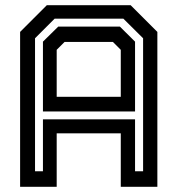

<svg xmlns="http://www.w3.org/2000/svg" viewBox="-20 -720 684 740"><path d="M57.5 0V-597L160.5 -700H483.5L586.5 -597V0H445.5V-206H198.5V0ZM115 -60H145.5V-260H500.5V-60H531.5V-572.5L455.5 -648H190.5L115 -572.5ZM198.5 -347H445.5V-528L415 -558.5H229L198.5 -528ZM145.5 -290.5V-559.5L204.5 -617.5H442L500.5 -559.5V-290.5Z"/></svg>

Font: Tourney SemiBold
Style: Regular
Weight: 600
Version: Version 1.015